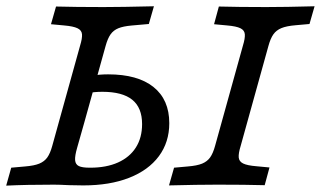

<svg xmlns="http://www.w3.org/2000/svg" viewBox="-23 -591 1023 612"><path d="M181.3 -509.9 139.5 -513.8 155.6 -570.2Q217.7 -568.5 304.4 -568.5H307.3H307.7Q362.7 -568.5 467.6 -571L451.4 -514.5L396.8 -509.7Q369.7 -507.3 354.2 -500.9Q338.6 -494.5 329.5 -481.6Q320.3 -468.7 313.8 -445.2L246 -201.6H164.5L232.2 -445.2Q239.5 -468.8 238.4 -481.8Q237.3 -494.7 223.9 -501Q210.6 -507.4 181.3 -509.9ZM-3.3 0.7 12.8 -56.5 56.7 -60.4Q86.1 -62.8 102.3 -69.5Q118.6 -76.3 127.8 -89.2Q137 -102.2 143.5 -125.8L164.5 -201.6H246L223.1 -120.8Q215.3 -93.9 216.4 -80.4Q217.6 -66.9 228.2 -61.7Q238.9 -56.5 262.4 -56.5H264.9Q316.1 -56.5 353.2 -73.1Q390.3 -89.8 410.1 -120.9Q429.9 -152 429.9 -195.5Q429.9 -247.7 398.6 -273Q367.3 -298.4 303.2 -298.4Q277.1 -298.4 254.8 -293.8L269.4 -350.1Q280.6 -351.7 294.2 -352.9Q307.8 -354 321.6 -354Q415.9 -354 466.2 -313.7Q516.6 -273.4 516.6 -198.4Q516.6 -137.8 483.4 -93.1Q450.1 -48.3 388.5 -24.2Q326.9 0 242.4 0Q220.1 -0.8 197 -0.8Q165.4 -2.4 148.3 -2.4H150.4Q60.1 -2.4 -3.3 0.7ZM515.7 0 531.8 -56.5 575.6 -60.4Q605 -62.8 621.3 -69.5Q637.6 -76.3 646.8 -89.2Q656 -102.2 662.5 -125.8L751.2 -445.2Q758.5 -468.8 757.4 -481.8Q756.3 -494.7 743.3 -501Q730.3 -507.4 701 -509.9L659.3 -513.8L674.6 -570.2Q736.7 -568.5 823.4 -568.5H827.1H826Q887.1 -568.5 979.7 -571L963.5 -514.5L919.7 -510.6Q890.3 -508.2 874 -501.4Q857.7 -494.7 848.5 -481.7Q839.3 -468.8 832.8 -445.2L744.1 -125.8Q736.8 -102.1 737.9 -89.2Q739 -76.3 752 -69.9Q765 -63.5 794.3 -61.1L836 -57.2L820.7 -0.7Q758.7 -2.4 671.9 -2.4H668.2H669.4Q608.2 -2.4 515.7 0Z"/></svg>

Font: Playfair Micro SmCond SmLight
Style: Italic
Weight: 360
Width: 4
Italic angle: -15.6°
Designer: Claus Eggers Sørensen
Foundry: Claus Eggers Sørensen
Version: Version 2.203;Glyphs 3.3 (3326)